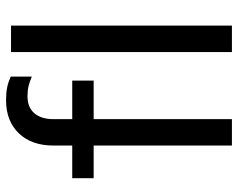

<svg xmlns="http://www.w3.org/2000/svg" viewBox="-94 -672 767 618"><g transform="rotate(-90 289.0 -363.5)"><path d="M129 0V-574Q129 -645 168.5 -686Q208 -727 275 -727Q299 -727 316 -723.5Q333 -720 351 -712V-644Q335 -651 320.5 -654.5Q306 -658 288 -658Q252 -658 233 -636Q214 -614 214 -574V0ZM24 -445V-514H338V-445ZM430 0V-711H515V0Z"/></g></svg>

Font: TikTok Sans 24pt
Style: Regular
Weight: 400
Version: Version 4.000